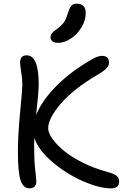

<svg xmlns="http://www.w3.org/2000/svg" viewBox="-20 -1010 686 1041"><path d="M294.9 -777.8Q275.4 -777.8 264.6 -786.1Q253.9 -794.4 253.9 -808.1Q253.9 -821.8 262.2 -830.8Q270.5 -839.8 294.9 -857.9Q319.3 -877 329.8 -893.8Q340.3 -910.6 349.1 -941.9Q357.4 -969.2 367.9 -979.7Q378.4 -990.2 395 -990.2Q444.8 -990.2 444.8 -939.9Q444.8 -899.9 421.9 -861.8Q398.9 -823.7 364 -800.8Q329.1 -777.8 294.9 -777.8ZM141.1 11.2Q105.5 11.2 91.3 -33Q77.1 -77.1 77.1 -187Q77.1 -277.3 89.1 -401.9Q101.1 -526.4 101.1 -548.8Q101.1 -585 95 -620.4Q88.9 -655.8 88.9 -670.9Q88.9 -710 125 -710Q189.9 -710 189.9 -551.8Q189.9 -514.6 175.8 -386.2Q205.1 -459.5 275.6 -533.4Q346.2 -607.4 442.9 -667Q476.6 -688.5 496.6 -697.8Q516.6 -707 533.2 -707Q570.8 -707 570.8 -670.9Q570.8 -652.3 555.7 -637.7Q540.5 -623 504.9 -602.1Q379.4 -528.3 310.3 -448.5Q241.2 -368.7 241.2 -314Q241.2 -289.6 264.6 -256.8Q288.1 -224.1 327.9 -191.4Q367.7 -158.7 428 -128.4Q488.3 -98.1 555.2 -80.1Q597.7 -68.4 611.8 -56.9Q626 -45.4 626 -25.9Q626 11.2 583 11.2Q519 11.2 429.9 -27.6Q340.8 -66.4 263.9 -131.8Q187 -197.3 166 -263.2Q165 -248 165 -219.2Q165 -139.2 170.9 -90.1Q176.8 -41 176.8 -25.9Q176.8 -8.8 167.2 1.2Q157.7 11.2 141.1 11.2Z"/></svg>

Font: Shantell Sans Normal
Style: Regular
Weight: 400
Designer: Stephen Nixon, Anya Danilova, Shantell Martin
Foundry: Arrow Type
Version: Version 1.006;[559af2be0]